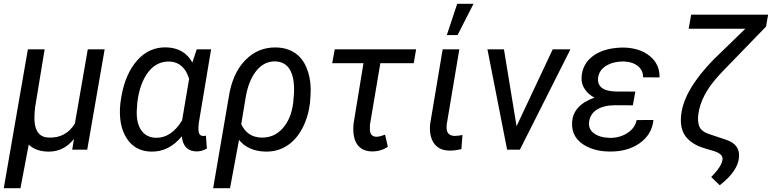

<svg xmlns="http://www.w3.org/2000/svg" viewBox="-33 -788 4065 1011"><path d="M0 0ZM202.1 -528.3 151.9 -223.6Q147 -182.6 148.4 -154.3Q153.3 -64.9 224.6 -63.5Q314 -60.5 361.3 -137.2L429.2 -528.3H518.1L426.3 0H347.2L356.4 -56.2Q302.2 11.2 223.1 10.3Q157.2 10.3 118.2 -26.4L74.7 203.1H-13.2L113.8 -528.3Z M1078.6 -528.3 1014.2 -143.1Q1010.3 -114.7 1012.2 -100.6Q1014.6 -73.2 1035.2 -72.3H1043.5L1051.3 -73.7L1056.2 -5.9Q1030.3 9.8 1000.5 9.3Q932.1 7.3 924.3 -70.3Q856.9 12.2 763.2 10.3Q677.7 8.8 633.5 -60.5Q589.4 -129.9 600.6 -242.7L606 -279.3Q627.4 -400.9 690.2 -470.9Q752.9 -541 843.3 -538.6Q937 -535.6 980 -459L1002.9 -528.3ZM689.5 -240.7 687 -201.2Q685.5 -136.7 712.2 -100.1Q738.8 -63.5 788.6 -62.5Q868.7 -61 925.8 -153.8L962.9 -373Q935.5 -460.4 860.4 -463.9Q792 -466.3 747.6 -408.4Q703.1 -350.6 690.4 -251Z M1172.4 -281.7Q1180.7 -336.4 1201.9 -385.5Q1223.1 -434.6 1257.8 -470.2Q1325.2 -540.5 1421.9 -538.1Q1478 -536.6 1518.3 -510.3Q1558.6 -483.9 1580.1 -433.8Q1601.6 -383.8 1603 -321.8Q1603.5 -292.5 1599.1 -244.6Q1589.8 -170.4 1558.3 -111.1Q1526.9 -51.8 1477.8 -20.3Q1428.7 11.2 1365.7 10.3Q1273.9 8.3 1225.6 -51.3L1178.2 203.1H1089.4ZM1237.3 -134.3Q1269 -65.4 1343.8 -63.5Q1410.6 -62 1455.3 -112.1Q1500 -162.1 1510.7 -245.1L1515.1 -297.4Q1518.6 -377 1494.1 -419.9Q1469.7 -462.9 1416.5 -464.8Q1356.9 -465.8 1315.9 -414.1Q1274.9 -362.3 1260.3 -272.9Z M2145.5 -455.1H1969.7L1915 -130.9L1914.6 -108.9Q1914.6 -67.9 1949.7 -67.9Q1965.8 -67.9 1994.6 -79.1L2009.3 -14.6Q1970.7 9.8 1925.3 9.3Q1872.6 8.3 1847.4 -28.3Q1822.3 -64.9 1828.6 -136.2L1880.9 -455.1H1716.3L1729.5 -528.3H2158.2Z M2226.1 0ZM2385.7 -528.3 2319.3 -133.3Q2317.9 -120.6 2318.8 -109.9Q2321.8 -73.7 2360.4 -72.3Q2377 -72.3 2402.3 -77.1L2396.5 -2.9Q2361.8 5.9 2331.5 4.9Q2278.8 3.9 2252.4 -33.2Q2226.1 -70.3 2231.9 -134.8L2297.9 -528.3ZM2374.5 -768.1H2460.4L2376.5 -603.5H2319.8Z M2533.7 0ZM2687 -123.5 2877.4 -528.3H2970.7L2704.6 0H2637.2L2533.7 -528.3H2620.6Z M3207 -233.9Q3146.5 -233.9 3110.1 -210.9Q3073.7 -188 3068.8 -144.5Q3064.5 -108.4 3094.7 -85.9Q3125 -63.5 3176.8 -62Q3229 -61 3270 -87.2Q3311 -113.3 3319.3 -155.8L3407.7 -156.2Q3399.9 -79.1 3334.5 -33.4Q3269 12.2 3173.3 9.8Q3105.5 8.8 3054.7 -17.6Q2974.6 -59.6 2979.5 -144Q2984.4 -233.9 3097.2 -273.9Q3064.9 -290.5 3046.1 -318.8Q3027.3 -347.2 3029.3 -379.9Q3032.2 -447.8 3085.4 -490Q3138.7 -532.2 3230.5 -537.1L3252.4 -537.6Q3337.4 -535.2 3389.4 -492.2Q3441.4 -449.2 3439.9 -380.4L3353 -380.9Q3354 -417.5 3325.9 -440.2Q3297.9 -462.9 3249.5 -464.4Q3196.8 -464.4 3159.7 -442.1Q3122.6 -419.9 3116.7 -380.4Q3107.4 -309.1 3209 -306.2L3312.5 -305.7L3299.3 -233.4Z M4011.7 -710.9 4000.5 -647.9 3773.4 -413.6 3752.9 -391.6Q3656.2 -286.6 3644 -185.1Q3639.2 -148.4 3649.2 -122.8Q3659.2 -97.2 3695.3 -84L3795.4 -50.3Q3863.3 -25.9 3858.4 38.6Q3853.5 112.8 3756.8 187.5L3711.9 144L3728.5 126.5Q3766.6 85.4 3771.5 52.2Q3775.4 23.9 3729 8.3L3674.8 -7.8Q3607.4 -28.8 3576.7 -70.6Q3545.9 -112.3 3553.7 -182.6Q3567.4 -313.5 3724.6 -474.6L3891.6 -636.7H3593.3L3606.4 -710.9Z"/></svg>

Font: Roboto
Style: Italic
Weight: 400
Italic angle: -12°
Designer: Google
Version: Version 2.134; 2016; ttfautohint (v1.6)